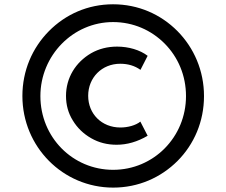

<svg xmlns="http://www.w3.org/2000/svg" viewBox="-20 -860 1056 896"><path d="M508 15.5C625.5 15.5 730.5 -31 808.5 -109C886 -187 932 -293 932 -411.5C932 -530 885.5 -636.5 808 -715C730 -793.5 625 -840 507.5 -840C390 -840 285.5 -793 208 -714.5C130.5 -636 84.5 -530 84.5 -412C84.5 -175 273.5 15.5 508 15.5ZM508 -67.5C319 -67.5 168.5 -219.5 168.5 -411.5C168.5 -601.5 321 -757 507.5 -757C601.5 -757 686 -719.5 748.5 -656.5C811 -593.5 848 -507.5 848 -411.5C848 -220.5 697 -67.5 508 -67.5ZM524 -184.5C573 -184.5 621.5 -198.5 669 -226.5L635 -292.5C613.5 -275 576.5 -265 542 -265C454 -265 391.5 -329 391.5 -413C391.5 -498 455.5 -562.5 541 -562.5C577.5 -562.5 609 -553 635.5 -534L669 -599.5C633.5 -627 580 -642.5 526.5 -642.5C481.5 -642.5 441 -632 405 -611.5C333 -569.5 288 -497 288 -412.5C288 -370 298.5 -332 320 -297.5C341 -263 369.5 -235.5 405.5 -215C441 -194.5 480.5 -184.5 524 -184.5Z"/></svg>

Font: Spartan SemiBold
Style: Regular
Weight: 600
Designer: Matt Bailey, Mirko Velimirovic
Foundry: Matt Bailey
Version: Version 1.003